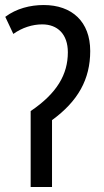

<svg xmlns="http://www.w3.org/2000/svg" viewBox="-20 -744 412 764"><path d="M154 -724C100 -724 45 -710 1 -677L33 -609C68 -634 109 -647 148 -647C209 -647 250 -608 250 -536C250 -448 207 -373 102 -302V0H187V-266C290 -341 339 -428 339 -541C339 -658 266 -724 154 -724Z"/></svg>

Font: Noto Sans Condensed
Style: Regular
Weight: 400
Width: 3
Designer: Monotype Design Team
Foundry: Monotype Imaging Inc.
Version: Version 2.013